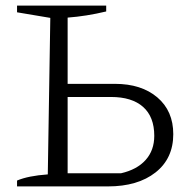

<svg xmlns="http://www.w3.org/2000/svg" viewBox="-20 -667 682 687"><path d="M41 0V-21Q81 -38 151 -43L160 -603L41 -623V-647H360V-626Q289 -609 222 -604V-367H391Q486 -367 543 -318.5Q600 -270 600 -187Q600 -100 536.5 -50Q473 0 366 0ZM222 -47H413Q470 -60 501 -94.5Q532 -129 532 -181Q532 -249 492 -284.5Q452 -320 377 -320H222Z"/></svg>

Font: Piazzolla Light
Style: Regular
Weight: 300
Designer: Juan Pablo del Peral
Foundry: Huerta Tipografica
Version: Version 1.330